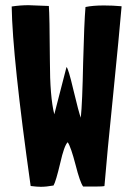

<svg xmlns="http://www.w3.org/2000/svg" viewBox="-20 -721 512 739"><path d="M448 -696Q439 -590 415 -351Q392 -128 382 -5Q376 -3 348 -3H300Q288 -19 271 -86Q253 -155 241 -173H240Q227 -160 212 -94Q195 -22 186 -7Q158 -2 137 -2Q122 -2 99 -5H98Q28 -501 25 -695V-696Q58 -701 90 -701L168 -698Q171 -664 172 -488Q172 -348 189 -281L236 -463Q243 -458 262 -377Q284 -285 291 -268Q297 -326 300 -480Q304 -635 309 -693V-694Q337 -700 380 -700Q414 -700 447 -697Z"/></svg>

Font: Londrina Solid
Style: Regular
Weight: 400
Designer: Marcelo Magalhaes
Foundry: Marcelo Magalh„es
Version: Version 1.001 2011